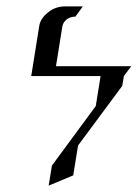

<svg xmlns="http://www.w3.org/2000/svg" viewBox="-20 -458 432 603"><path d="M78.1 -219.2 103 -375Q106.4 -399.9 130.9 -418.9Q153.3 -438 186 -438H240.2L216.8 -405.8Q201.2 -405.8 189.5 -397Q178.2 -388.2 175.8 -375L155.8 -250H392.1L369.1 -219.2L363.8 -188L225.1 -1L210 92.8L132.8 125L143.1 62L280.8 -125L295.9 -219.2Z"/></svg>

Font: Hhenum
Style: Italic
Weight: 400
Designer: T. Christopher White
Version: Version 1.0